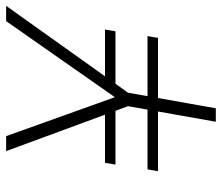

<svg xmlns="http://www.w3.org/2000/svg" viewBox="-70 -670 740 641"><g transform="rotate(-90 300.5 -350.0)"><path d="M49 -193 55 -228H500L494 -193ZM274 -335H71L77 -370H268ZM315 -335 335 -370H522L516 -335ZM214 0 266 -293 116 -700H166L296 -337L550 -700H601L311 -293L259 0Z"/></g></svg>

Font: DM Sans 11pt ExtraLight
Style: Italic
Weight: 250
Italic angle: -10°
Version: Version 4.004;gftools[0.9.30]